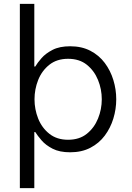

<svg xmlns="http://www.w3.org/2000/svg" viewBox="-20 -780 685 996"><path d="M83 196V-760H158V-435H163Q174 -454 195.5 -478.5Q217 -503 253 -521.5Q289 -540 344 -540Q404 -540 449 -516.5Q494 -493 523.5 -453.5Q553 -414 568 -365Q583 -316 583 -265Q583 -214 568 -165Q553 -116 523.5 -76.5Q494 -37 449 -13.5Q404 10 344 10Q289 10 253 -8.5Q217 -27 195.5 -52Q174 -77 163 -95H158V196ZM159 -265Q159 -213 178 -165Q197 -117 236 -86Q275 -55 333 -55Q392 -55 430.5 -86Q469 -117 488.5 -165Q508 -213 508 -265Q508 -317 488.5 -365Q469 -413 430.5 -444Q392 -475 333 -475Q275 -475 236 -444Q197 -413 178 -365Q159 -317 159 -265Z"/></svg>

Font: Be Vietnam Pro Light
Style: Regular
Weight: 300
Designer: Lam Bao, Tony Le, Vietanh Nguyen
Foundry: Yellow Type Foundry
Version: Version 1.002; ttfautohint (v1.8.3)